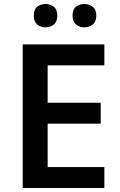

<svg xmlns="http://www.w3.org/2000/svg" viewBox="-20 -935 598 955"><path d="M499 0H93V-714H499V-610H217V-424H481V-320H217V-104H499ZM148 -857Q148 -888 165 -901.5Q182 -915 206 -915Q230 -915 247.5 -901.5Q265 -888 265 -857Q265 -827 247.5 -813Q230 -799 206 -799Q182 -799 165 -813.5Q148 -828 148 -857ZM341 -857Q341 -888 358 -901.5Q375 -915 399 -915Q423 -915 441 -901.5Q459 -888 459 -857Q459 -827 441 -813Q423 -799 399 -799Q375 -799 358 -813.5Q341 -828 341 -857Z"/></svg>

Font: Noto Sans Sundanese SemiBold
Style: Regular
Weight: 600
Version: Version 2.003